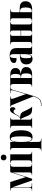

<svg xmlns="http://www.w3.org/2000/svg" viewBox="1814 -2620 1034 4701"><g transform="rotate(-90 2330.5 -270.0)"><path d="M14 0H192V-10H144C106 -10 95 -22 95 -82V-477H97L262 0H304L458 -481H460V-82C460 -22 444 -10 407 -10H396V0H665V-10H658C612 -10 597 -22 597 -82V-454C597 -514 614 -526 658 -526H665V-536H466L344 -158L224 -536H14V-526H33C65 -526 85 -514 85 -456V-80C85 -22 69 -10 37 -10H14Z M824 -629C863 -629 895 -651 895 -698C895 -747 863 -767 824 -767C785 -767 754 -747 754 -698C754 -651 785 -629 824 -629ZM690 0H966V-10H956C922 -10 902 -24 902 -81V-536H687V-526H701C734 -526 755 -512 755 -458V-83C755 -25 735 -10 700 -10H690Z M990 227H1285V217H1265C1223 217 1205 201 1205 138V40C1205 -7 1205 -53 1203 -100H1205C1222 -27 1249 10 1323 10C1429 10 1491 -75 1491 -268C1491 -461 1430 -548 1325 -548C1254 -548 1219 -515 1205 -439H1203V-536H1004V-526H1007C1029 -526 1056 -519 1056 -464V138C1056 201 1039 217 995 217H990ZM1280 -13C1230 -13 1204 -99 1204 -266C1204 -431 1224 -523 1276 -523C1325 -523 1342 -459 1342 -266C1342 -76 1326 -13 1280 -13Z M1541 0H1798V-10H1796C1760 -10 1750 -25 1750 -76V-276C1775 -276 1781 -263 1811 -189L1850 -95C1885 -12 1935 0 2034 0H2069V-10H2065C2050 -10 2040 -22 1993 -119L1948 -213C1919 -271 1887 -293 1808 -294C1835 -316 1848 -338 1867 -373C1897 -426 1919 -453 1953 -453C1978 -453 2001 -436 2004 -407C2029 -410 2057 -431 2057 -478C2057 -513 2041 -542 1996 -542C1953 -542 1930 -516 1888 -437C1859 -380 1838 -339 1815 -314C1799 -297 1779 -286 1750 -286V-460C1750 -511 1760 -526 1796 -526H1799V-536H1540V-526H1542C1589 -526 1601 -511 1601 -460V-76C1601 -25 1589 -10 1543 -10H1541Z M2085 217V227H2116C2218 227 2281 202 2332 30L2478 -462C2493 -513 2504 -526 2542 -526H2547V-536H2398V-526H2432C2462 -526 2472 -518 2472 -497C2472 -486 2469 -470 2464 -451L2400 -234C2391 -208 2384 -181 2377 -152C2370 -174 2360 -201 2347 -238L2273 -443C2266 -463 2260 -482 2260 -496C2260 -516 2272 -526 2309 -526H2318V-536H2062V-526H2073C2093 -526 2099 -515 2114 -478L2320 31C2268 198 2217 217 2085 217Z M2559 0H2857C2983 0 3039 -57 3039 -147C3039 -233 2973 -272 2862 -278V-280C2968 -289 3015 -330 3015 -407C3015 -490 2961 -536 2836 -536H2559V-526H2569C2602 -526 2623 -512 2623 -458V-76C2623 -20 2604 -10 2569 -10H2559ZM2803 -280H2770V-526H2805C2851 -526 2870 -489 2870 -403C2870 -319 2850 -280 2803 -280ZM2805 -10H2770V-270H2806C2860 -270 2884 -234 2884 -155C2884 -54 2861 -10 2805 -10Z M3234 10C3293 10 3335 -14 3354 -80H3356V0H3555V-10H3552C3514 -10 3503 -25 3503 -81V-379C3503 -504 3441 -549 3319 -549C3220 -549 3138 -516 3138 -446C3138 -399 3177 -380 3258 -380C3258 -501 3270 -539 3308 -539C3343 -539 3355 -511 3355 -422V-300L3287 -297C3164 -292 3104 -243 3104 -144C3104 -42 3162 10 3234 10ZM3293 -22C3266 -22 3255 -46 3255 -150C3255 -245 3273 -284 3325 -288L3355 -290V-164C3355 -88 3329 -22 3293 -22Z M3591 0H3848V-10H3844C3813 -10 3802 -21 3802 -76V-270H3933V-76C3933 -22 3923 -10 3891 -10H3887V0H4145V-10H4136C4100 -10 4081 -25 4081 -76V-460C4081 -514 4100 -526 4136 -526H4145V-536H3887V-526H3891C3923 -526 3933 -514 3933 -461V-280H3802V-460C3802 -514 3811 -526 3843 -526H3848V-536H3591V-526H3601C3636 -526 3654 -514 3654 -461V-76C3654 -21 3637 -10 3601 -10H3591Z M4170 0H4456C4585 0 4650 -61 4650 -159C4650 -281 4563 -305 4462 -305H4382V-459C4382 -506 4395 -526 4442 -526H4453V-536H4170V-526H4179C4222 -526 4234 -507 4234 -454V-74C4234 -28 4224 -10 4179 -10H4170ZM4418 -10H4382V-295H4416C4466 -295 4498 -260 4498 -163C4498 -54 4471 -10 4418 -10Z"/></g></svg>

Font: Noto Serif Display ExtraCondensed ExtraBold
Style: Regular
Weight: 800
Width: 2
Designer: Monotype Design Team
Foundry: Monotype Imaging Inc.
Version: Version 2.009